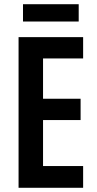

<svg xmlns="http://www.w3.org/2000/svg" viewBox="-20 -890 458 910"><path d="M353 -870H89V-788H353ZM374 0V-103H184V-321H362V-422H184V-613H374V-714H68V0Z"/></svg>

Font: Noto Sans Khmer ExtraCondensed SemiBold
Style: Regular
Weight: 600
Width: 2
Designer: Danh Hong and the Monotype Design Team
Foundry: Monotype Imaging Inc.
Version: Version 2.004